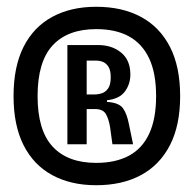

<svg xmlns="http://www.w3.org/2000/svg" viewBox="-20 -720 572 567"><path d="M264 -173Q189 -173 134 -203Q79 -233 49.5 -291.5Q20 -350 20 -436Q20 -523 49.5 -581.5Q79 -640 134 -670Q189 -700 264 -700Q341 -700 396.5 -670Q452 -640 482 -581.5Q512 -523 512 -436Q512 -350 482 -291.5Q452 -233 396.5 -203Q341 -173 264 -173ZM264 -239Q321 -239 360.5 -260Q400 -281 420.5 -325Q441 -369 441 -436Q441 -504 420.5 -547.5Q400 -591 361 -612.5Q322 -634 264 -634Q180 -634 135.5 -586Q91 -538 91 -436Q91 -335 135.5 -287Q180 -239 264 -239ZM179 -294V-587H269Q311 -587 338 -564.5Q365 -542 365 -500Q365 -472 349 -450Q333 -428 296 -424V-419Q331 -417 343 -400.5Q355 -384 361 -352L373 -294H312L305 -345Q301 -369 292.5 -383.5Q284 -398 260 -398H236V-294ZM236 -441H257Q271 -441 282 -445Q293 -449 300 -460Q307 -471 307 -492Q307 -512 300.5 -522.5Q294 -533 284.5 -537Q275 -541 264 -541H236Z"/></svg>

Font: Bricolage Grotesque 72pt SemiCondensed
Style: Regular
Weight: 400
Width: 4
Designer: Mathieu Triay
Foundry: Atelier Triay
Version: Version 1.001;gftools[0.9.33.dev8+g029e19f]